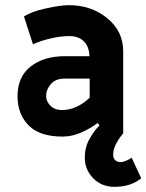

<svg xmlns="http://www.w3.org/2000/svg" viewBox="-20 -518 568 745"><path d="M223 12Q134 12 91 -31.5Q48 -75 48 -145Q48 -220 99 -260Q150 -300 232 -300H327Q326 -337 305.5 -357.5Q285 -378 249 -378Q215 -378 175 -368.5Q135 -359 108 -346L73 -454Q101 -473 158.5 -485.5Q216 -498 247 -498Q334 -498 396 -447.5Q458 -397 458 -319V0Q444 15 431.5 38Q419 61 419 83Q419 94 426 102.5Q433 111 450 111Q456 111 467.5 106.5Q479 102 491 94L528 174Q505 192 479 199.5Q453 207 425 207Q374 207 341.5 173.5Q309 140 309 94Q309 54 327 21.5Q345 -11 366 -31L359 -41Q332 -20 295.5 -4Q259 12 223 12ZM159 -145Q159 -124 176 -107.5Q193 -91 221 -91Q248 -91 275.5 -103Q303 -115 328 -139V-213H230Q196 -213 177.5 -192Q159 -171 159 -145Z"/></svg>

Font: Palanquin Dark
Style: Regular
Weight: 400
Designer: Pria Ravichandran
Version: Version 1.001